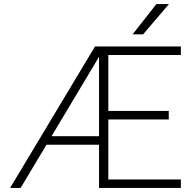

<svg xmlns="http://www.w3.org/2000/svg" viewBox="-20 -930 970 950"><path d="M450 -700H875V-658H516V-381H815V-339H516V-42H875V0H470V-214H210L82 0H30ZM470 -256V-649L235 -256ZM754 -910H816L688 -760H636Z"/></svg>

Font: Retni Sans Light
Style: Regular
Weight: 300
Designer: Vitaly Kuzmin
Foundry: ParaType Ltd.
Version: Version 1.00;March 2, 2019;FontCreator 11.5.0.2425 64-bit; t